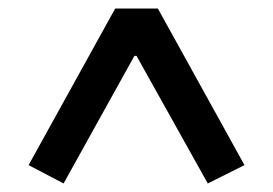

<svg xmlns="http://www.w3.org/2000/svg" viewBox="-20 -718 640 450"><path d="M467 -288 300 -587H295L129 -288L47 -331L250 -698H350L553 -331Z"/></svg>

Font: IBM Plex Sans Hebrew Medium
Style: Regular
Weight: 500
Designer: Mike Abbink, Paul van der Laan, Pieter van Rosmalen, Yanek Iontef
Foundry: Bold Monday
Version: Version 1.2